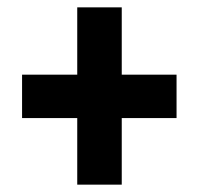

<svg xmlns="http://www.w3.org/2000/svg" viewBox="-20 -615 540 522"><path d="M190 -113V-294H40V-412H190V-595H311V-412H460V-294H311V-113Z"/></svg>

Font: Noto Sans Mono ExtraCondensed Black
Style: Regular
Weight: 900
Width: 2
Designer: Monotype Design Team
Foundry: Monotype Imaging Inc.
Version: Version 2.014